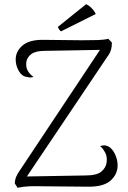

<svg xmlns="http://www.w3.org/2000/svg" viewBox="-20 -880 605 906"><path d="M63 6 50 -14Q50 -30 56 -45Q62 -60 73 -75L460 -657L472 -645L190 -640Q148 -640 127.5 -624.5Q107 -609 104 -586Q102 -563 110.5 -547Q119 -531 138 -517Q124 -512 106 -517Q83 -520 68.5 -545.5Q54 -571 54 -599Q54 -638 86.5 -665.5Q119 -693 185 -692L366 -690Q412 -690 442 -691Q472 -692 491 -697L508 -679Q508 -659 503 -643Q498 -627 487 -613L94 -28L89 -47L382 -52Q437 -52 458.5 -70.5Q480 -89 483 -113Q487 -139 476.5 -159.5Q466 -180 452 -191Q461 -193 465 -193.5Q469 -194 475 -194Q495 -191 508 -175.5Q521 -160 528 -139.5Q535 -119 535 -100Q535 -58 502.5 -28.5Q470 1 400 1L178 -1Q148 -2 120 -1Q92 0 63 6ZM432 -814 268 -732Q264 -734 259 -741.5Q254 -749 253 -753L386 -860Q395 -857 404 -849.5Q413 -842 420 -833Q427 -824 432 -814Z"/></svg>

Font: Arima Light
Style: Regular
Weight: 300
Designer: Joana Correia and Natanael Gama
Foundry: NDISCOVER
Version: Version 1.101;gftools[0.9.23]